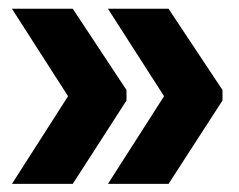

<svg xmlns="http://www.w3.org/2000/svg" viewBox="-20 -470 561 450"><path d="M8 -39 139.5 -244.5 8 -449.5H150.5L276.5 -259V-234.5L150.5 -39ZM233 -39 364.5 -244.5 233 -449.5H375L501.5 -259V-234.5L375 -39Z"/></svg>

Font: Anek Devanagari
Style: Bold
Weight: 700
Designer: Kailash Malviya (Devanagari) & Yesha Goshar (Latin)
Foundry: Ek Type
Version: Version 1.003